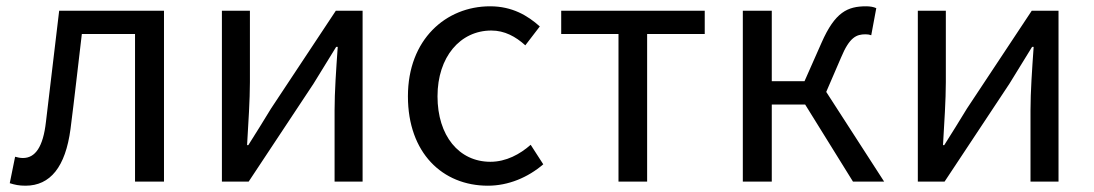

<svg xmlns="http://www.w3.org/2000/svg" viewBox="-20 -577 3475 610"><path d="M61 13C140 13 188 -47 204 -167C217 -268 228 -369 240 -469H409V0H501V-543H168C154 -426 140 -308 126 -190C117 -110 92 -75 53 -75C43 -75 36 -77 28 -79L11 5C27 10 40 13 61 13Z M685 0H770L976 -311C996 -344 1027 -394 1048 -428H1053C1048 -357 1043 -285 1043 -227V0H1132V-543H1047L841 -232C821 -199 790 -149 769 -116H765C769 -186 774 -259 774 -316V-543H685Z M1530 13C1595 13 1657 -13 1706 -55L1666 -117C1632 -87 1588 -63 1538 -63C1438 -63 1370 -146 1370 -271C1370 -396 1442 -480 1541 -480C1583 -480 1618 -461 1649 -433L1695 -493C1657 -527 1608 -557 1537 -557C1397 -557 1276 -452 1276 -271C1276 -91 1386 13 1530 13Z M1945 0H2036V-469H2219V-543H1763V-469H1945Z M2340 0H2432V-245H2538L2690 0H2789L2605 -285L2652 -394C2679 -459 2701 -468 2730 -468C2738 -468 2742 -467 2748 -465L2764 -551C2756 -555 2744 -557 2732 -557C2673 -557 2633 -539 2590 -441L2536 -319H2432V-543H2340Z M2896 0H2981L3187 -311C3207 -344 3238 -394 3259 -428H3264C3259 -357 3254 -285 3254 -227V0H3343V-543H3258L3052 -232C3032 -199 3001 -149 2980 -116H2976C2980 -186 2985 -259 2985 -316V-543H2896Z"/></svg>

Font: Noto Sans Mono CJK SC
Style: Regular
Weight: 400
Designer: Ryoko NISHIZUKA 西塚涼子 (kana, bopomofo & ideographs); Paul D. Hunt (Latin, Greek & Cyrillic); Sandoll Communications 산돌커뮤니
Foundry: Adobe
Version: Version 2.004;hotconv 1.0.118;makeotfexe 2.5.65603